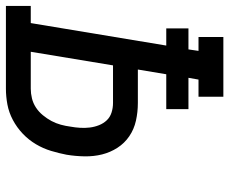

<svg xmlns="http://www.w3.org/2000/svg" viewBox="-92 -692 775 649"><g transform="rotate(90 295.5 -367.5)"><path d="M-9 0V-84H49L125 -542H67V-617H138L143 -651H96V-735H298V-651H240L234 -617H340V-542H222L206 -446H319Q350 -446 379 -439.5Q408 -433 431.5 -417Q455 -401 470.5 -377Q486 -353 493 -325Q500 -297 499.5 -266Q499 -235 494 -205Q489 -179 481 -152.5Q473 -126 458.5 -101.5Q444 -77 423 -57Q402 -37 376.5 -23.5Q351 -10 324 -5Q297 0 271 0ZM146 -84H271Q287 -84 303.5 -88Q320 -92 334.5 -101.5Q349 -111 360.5 -125Q372 -139 380 -154Q388 -169 392.5 -185.5Q397 -202 399 -218Q402 -234 403 -251Q404 -268 402 -284Q400 -300 394 -315Q388 -330 377.5 -341Q367 -352 351.5 -357Q336 -362 319 -362H192Z"/></g></svg>

Font: Iosevka Etoile Medium Oblique
Style: Regular
Weight: 500
Italic angle: -9°
Designer: Belleve Invis
Foundry: Belleve Invis
Version: Version 15.5.2; ttfautohint (v1.8.4)